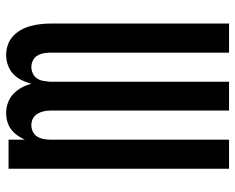

<svg xmlns="http://www.w3.org/2000/svg" viewBox="-92 -684 783 640"><g transform="rotate(90 300.0 -363.5)"><path d="M163 8Q146 8 129.5 2.5Q113 -3 100.5 -14.5Q88 -26 79.5 -41Q71 -56 66.5 -72.5Q62 -89 60 -106Q58 -123 58 -140V-735H155V-140Q155 -128 157 -117Q159 -106 165 -96Q171 -86 181.5 -81Q192 -76 203 -76Q214 -76 224.5 -81Q235 -86 241 -95Q247 -104 249 -115Q251 -126 252 -137V-735H348V-140Q348 -128 350.5 -117Q353 -106 359 -96Q365 -86 375 -81Q385 -76 397 -76Q408 -76 418.5 -81Q429 -86 435 -96Q441 -106 443 -117Q445 -128 445 -140V-735H542V0H445V-54Q439 -41 430.5 -29Q422 -17 410.5 -8.5Q399 0 385 4Q371 8 356 8Q339 8 322 2Q305 -4 292.5 -16Q280 -28 271.5 -43.5Q263 -59 259 -76Q254 -59 246.5 -43.5Q239 -28 226.5 -16Q214 -4 197 2Q180 8 163 8Z"/></g></svg>

Font: Iosevka Semibold Extended
Style: Regular
Weight: 600
Width: 7
Monospace: yes
Designer: Belleve Invis
Foundry: Belleve Invis
Version: Version 32.5.0; ttfautohint (v1.8.4)